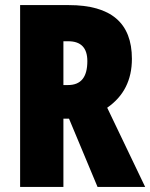

<svg xmlns="http://www.w3.org/2000/svg" viewBox="-20 -734 590 754"><path d="M250 -714H59V0H229V-268H251L363 0H550L401 -311C466 -356 498 -420 498 -503C498 -644 416 -714 250 -714ZM248 -572C298 -572 323 -546 323 -494C323 -431 298 -400 247 -400H229V-572Z"/></svg>

Font: Noto Sans Lao ExtraCondensed Black
Style: Regular
Weight: 900
Width: 2
Designer: Monotype Design Team
Foundry: Monotype Imaging Inc.
Version: Version 2.003